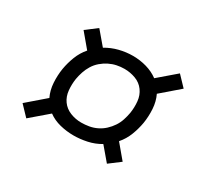

<svg xmlns="http://www.w3.org/2000/svg" viewBox="-99 -711 798 743"><g transform="rotate(30 300.0 -340.0)"><path d="M86 -116 44 -160 124 -229Q111 -256 109 -288.5Q107 -321 112 -352Q117 -381 128 -409.5Q139 -438 159 -461L107 -523L156 -560L206 -501Q233 -517 263 -524.5Q293 -532 323 -532Q355 -532 384.5 -523.5Q414 -515 437 -498L514 -564L556 -520L476 -451Q489 -424 491 -391.5Q493 -359 488 -328Q483 -299 472 -270.5Q461 -242 441 -219L493 -157L444 -120L394 -179Q367 -163 336.5 -156.5Q306 -150 277 -150Q246 -150 216 -157.5Q186 -165 163 -182ZM278 -208Q295 -208 312.5 -211Q330 -214 346.5 -222Q363 -230 376.5 -242.5Q390 -255 400 -270Q410 -285 415.5 -302Q421 -319 424 -336Q428 -362 425.5 -388Q423 -414 408.5 -434Q394 -454 370 -463Q346 -472 320 -472Q303 -472 286 -468.5Q269 -465 253 -457Q237 -449 223 -437Q209 -425 199.5 -409.5Q190 -394 184.5 -377.5Q179 -361 176 -344Q172 -318 174.5 -292Q177 -266 191 -246.5Q205 -227 228.5 -217.5Q252 -208 278 -208Z"/></g></svg>

Font: Iosevka Slab LtExObl
Style: Regular
Weight: 300
Width: 7
Italic angle: -9°
Monospace: yes
Designer: Belleve Invis
Foundry: Belleve Invis
Version: Version 11.1.0; ttfautohint (v1.8.3)